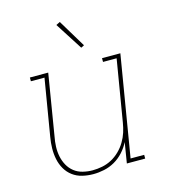

<svg xmlns="http://www.w3.org/2000/svg" viewBox="-113 -844 826 941"><g transform="rotate(-15 300.0 -373.5)"><path d="M245 8Q216 8 189 1.5Q162 -5 140.5 -21Q119 -37 105.5 -60.5Q92 -84 86.5 -111Q81 -138 81.5 -166.5Q82 -195 87 -223L135 -511H66V-530H159L108 -220Q103 -195 102 -169Q101 -143 106 -119Q111 -95 122.5 -74Q134 -53 153 -38Q172 -23 196.5 -17Q221 -11 246 -11Q270 -11 295 -16Q320 -21 342.5 -33Q365 -45 384 -63.5Q403 -82 416.5 -104.5Q430 -127 437.5 -150.5Q445 -174 449 -199L501 -511H432V-530H525L440 -19H509V0H416L433 -104Q420 -78 399.5 -55.5Q379 -33 353.5 -18.5Q328 -4 300 2Q272 8 245 8ZM347 -606 258 -745 278 -755 363 -614Z"/></g></svg>

Font: Iosevka Curly Slab ThExObl
Style: Regular
Weight: 100
Width: 7
Italic angle: -9°
Monospace: yes
Designer: Belleve Invis
Foundry: Belleve Invis
Version: Version 11.1.0; ttfautohint (v1.8.3)